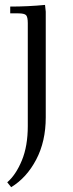

<svg xmlns="http://www.w3.org/2000/svg" viewBox="-20 -466 301 789"><path d="M9.8 283.2Q45.4 252.4 69.8 193.4Q94.2 134.3 94.2 51.8V-371.1Q94.2 -396 87.2 -403.6Q80.1 -411.1 55.2 -411.1H22V-439Q94.7 -439 165 -445.8L168 -418V16.1Q168 115.2 128.7 189.9Q89.4 264.6 25.9 303.2Z"/></svg>

Font: Dihjauti S
Style: Regular
Weight: 400
Designer: T. Christopher White
Version: Version 3.0.0